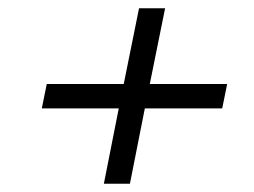

<svg xmlns="http://www.w3.org/2000/svg" viewBox="-20 -582 615 464"><path d="M517 -320H330L294 -138H231L267 -320H81L93 -379H279L316 -562H379L342 -379H529Z"/></svg>

Font: Idrija
Style: Italic
Weight: 400
Italic angle: -11.3°
Designer: Julieta Ulanovsky
Foundry: Julieta Ulanovsky
Version: Version 7.200